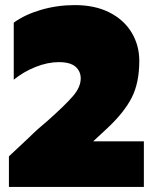

<svg xmlns="http://www.w3.org/2000/svg" viewBox="-20 -734 600 754"><path d="M15 -120 95 -195Q127 -227 165 -258Q236 -321 266.5 -356.5Q297 -392 297 -426Q297 -454 276.5 -472Q256 -490 211 -490Q167 -490 119.5 -471Q72 -452 34 -421V-645Q78 -677 141.5 -695.5Q205 -714 274 -714Q353 -714 410 -685Q467 -656 497 -606Q527 -556 527 -495Q527 -409 497.5 -351Q468 -293 403 -232L346 -179H545V0H15Z"/></svg>

Font: Readiness Black
Style: Regular
Weight: 900
Designer: Katatrad Team
Foundry: CadsonDemak
Version: Version 1.00;April 23, 2019;FontCreator 11.5.0.2425 64-bit; 